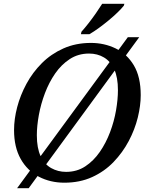

<svg xmlns="http://www.w3.org/2000/svg" viewBox="-20 -951 792 1011"><path d="M70 40 653 -755H713L131 40ZM319 11Q245 11 184.5 -20.5Q124 -52 89 -114Q54 -176 54 -266Q54 -324 70.5 -387Q87 -450 119.5 -510Q152 -570 200.5 -618.5Q249 -667 314 -696Q379 -725 459 -725Q529 -725 589 -696Q649 -667 685 -606.5Q721 -546 721 -450Q721 -395 705.5 -332Q690 -269 658 -208.5Q626 -148 578 -98Q530 -48 465 -18.5Q400 11 319 11ZM328 -46Q385 -46 429 -75Q473 -104 505.5 -151Q538 -198 559.5 -255Q581 -312 591 -370Q601 -428 601 -476Q601 -544 581.5 -586Q562 -628 527.5 -648.5Q493 -669 449 -669Q392 -669 347.5 -640Q303 -611 270.5 -564Q238 -517 216.5 -460Q195 -403 184.5 -345Q174 -287 174 -239Q174 -171 194 -128.5Q214 -86 249.5 -66Q285 -46 328 -46ZM409 -784Q427 -804 446.5 -829Q466 -854 484.5 -880.5Q503 -907 518 -931H635L632 -921Q620 -906 599.5 -886Q579 -866 553 -844.5Q527 -823 501 -804Q475 -785 451 -771H406Z"/></svg>

Font: ET Text
Style: Italic
Weight: 470
Italic angle: -12°
Designer: Monotype Design Team
Foundry: Monotype Imaging Inc.
Version: Version 2.009